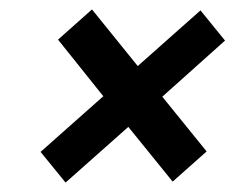

<svg xmlns="http://www.w3.org/2000/svg" viewBox="-20 -518 502 407"><path d="M457 -432 405 -496 272 -378 175 -498 103 -434 199 -314 66 -196 119 -131 252 -249 346 -133 418 -197 324 -313Z"/></svg>

Font: Arthouse Owned Medium
Style: Italic
Weight: 500
Italic angle: -10°
Designer: Jeremy Tribby
Foundry: Tribby Type
Version: Version 1.000;PS 001.000;hotconv 1.0.88;makeotf.lib2.5.64775